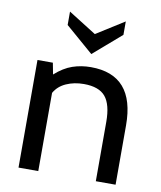

<svg xmlns="http://www.w3.org/2000/svg" viewBox="-82 -795 723 861"><g transform="rotate(10 279.5 -364.5)"><path d="M503 -270V0H413V-270Q413 -349 383.5 -384.5Q354 -420 285 -420Q241 -420 205 -404Q169 -388 151 -356V0H61V-490H131L141 -438Q180 -473 219.5 -486.5Q259 -500 303 -500Q503 -500 503 -270ZM167 -668V-729L294 -649L421 -729V-668L294 -558Z"/></g></svg>

Font: Cabin
Style: Regular
Weight: 400
Designer: Pablo Impallari
Foundry: Pablo Impallari. http://www.impallari.com Igino Marini. http://www.ikern.com
Version: Version 2.200